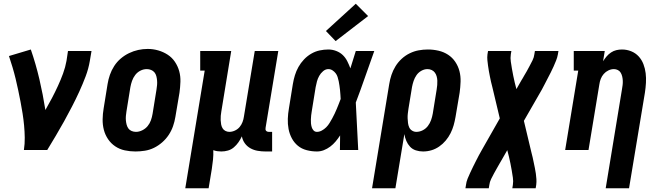

<svg xmlns="http://www.w3.org/2000/svg" viewBox="-20 -803 3540 1028"><path d="M108 0Q113 -33 112.5 -66Q112 -99 109 -131Q106 -163 101 -195Q96 -227 90 -258Q84 -289 77.5 -320Q71 -351 63.5 -382Q56 -413 47 -443Q38 -473 28 -503L145 -538Q172 -460 191 -378.5Q210 -297 223 -214Q241 -245 258 -277.5Q275 -310 290 -342.5Q305 -375 317.5 -409Q330 -443 336 -477L344 -530H470L461 -477Q454 -435 438.5 -394Q423 -353 404.5 -312.5Q386 -272 365.5 -232.5Q345 -193 323.5 -154Q302 -115 279 -76.5Q256 -38 233 0Z M705 8Q676 8 648 2Q620 -4 597 -19.5Q574 -35 558.5 -58Q543 -81 536 -108Q529 -135 529.5 -164.5Q530 -194 535 -223L556 -353Q560 -378 568.5 -402.5Q577 -427 591.5 -449.5Q606 -472 626.5 -489.5Q647 -507 671 -518.5Q695 -530 720 -535.5Q745 -541 771 -541Q800 -541 827.5 -533Q855 -525 878 -510Q901 -495 916.5 -472Q932 -449 939.5 -422Q947 -395 946 -365.5Q945 -336 941 -307L919 -177Q915 -152 906.5 -127.5Q898 -103 883.5 -81Q869 -59 848.5 -41Q828 -23 804.5 -11.5Q781 0 755.5 4Q730 8 705 8ZM708 -97Q725 -97 742 -105.5Q759 -114 770.5 -128Q782 -142 788 -159Q794 -176 797 -194L818 -324Q820 -336 821 -348Q822 -360 821 -372Q820 -384 817 -395.5Q814 -407 807 -415.5Q800 -424 789 -428.5Q778 -433 766 -433Q748 -433 731.5 -424.5Q715 -416 704 -401.5Q693 -387 687 -370Q681 -353 678 -336L657 -206Q655 -194 654 -182Q653 -170 654 -158.5Q655 -147 658 -135.5Q661 -124 667.5 -115Q674 -106 685 -101.5Q696 -97 708 -97Z M972 205 1076 -425H1052V-530H1218L1165 -206Q1163 -195 1162 -183Q1161 -171 1161.5 -159.5Q1162 -148 1164 -137Q1166 -126 1171.5 -116.5Q1177 -107 1187 -102Q1197 -97 1208 -97Q1223 -97 1238 -104Q1253 -111 1263 -123Q1273 -135 1278.5 -149.5Q1284 -164 1286 -179L1344 -530H1470L1402 -119Q1401 -114 1401.5 -110Q1402 -106 1404.5 -103Q1407 -100 1411 -98.5Q1415 -97 1420 -97H1437V8H1402Q1381 8 1360 4.5Q1339 1 1321 -9Q1303 -19 1291 -35.5Q1279 -52 1275 -73Q1267 -56 1256.5 -41Q1246 -26 1232 -14Q1218 -2 1200.5 3Q1183 8 1165 8Q1154 8 1143.5 6.5Q1133 5 1122 1Q1123 26 1120.5 51.5Q1118 77 1114 102L1097 205Z M1677 8Q1649 8 1622 1Q1595 -6 1575 -22.5Q1555 -39 1542.5 -62.5Q1530 -86 1525 -112.5Q1520 -139 1521 -167Q1522 -195 1527 -223L1548 -353Q1552 -377 1559 -400Q1566 -423 1578 -444.5Q1590 -466 1607.5 -484.5Q1625 -503 1646.5 -515.5Q1668 -528 1691.5 -533Q1715 -538 1738 -538Q1760 -538 1780.5 -530Q1801 -522 1815.5 -508Q1830 -494 1839.5 -475Q1849 -456 1856 -437Q1863 -460 1870.5 -483.5Q1878 -507 1885 -530H1984Q1959 -461 1935 -391.5Q1911 -322 1885 -254Q1889 -190 1891.5 -126.5Q1894 -63 1898 0H1800Q1800 -19 1800.5 -38.5Q1801 -58 1801 -78Q1790 -61 1777 -45.5Q1764 -30 1748 -18Q1732 -6 1714 1Q1696 8 1677 8ZM1677 -97Q1690 -97 1703 -104Q1716 -111 1726.5 -121.5Q1737 -132 1744.5 -144.5Q1752 -157 1759 -169.5Q1766 -182 1772 -195Q1778 -208 1783.5 -221Q1789 -234 1794 -247Q1799 -260 1804 -273Q1803 -285 1802.5 -297Q1802 -309 1800.5 -321Q1799 -333 1797.5 -344.5Q1796 -356 1793.5 -368Q1791 -380 1787.5 -391Q1784 -402 1777 -411Q1770 -420 1760 -426.5Q1750 -433 1738 -433Q1723 -433 1710 -422Q1697 -411 1689 -396.5Q1681 -382 1677 -367Q1673 -352 1670 -336L1649 -206Q1647 -196 1646 -185Q1645 -174 1644.5 -163.5Q1644 -153 1645 -142.5Q1646 -132 1649 -122Q1652 -112 1659 -104.5Q1666 -97 1677 -97ZM1777 -583 1725 -637 1885 -783 1951 -717Z M1972 205 2064 -353Q2068 -378 2076 -402Q2084 -426 2097.5 -448Q2111 -470 2130.5 -488Q2150 -506 2173.5 -517.5Q2197 -529 2221.5 -533.5Q2246 -538 2271 -538Q2300 -538 2328 -531.5Q2356 -525 2379 -510Q2402 -495 2417.5 -472Q2433 -449 2440 -422Q2447 -395 2446 -365.5Q2445 -336 2441 -307L2419 -177Q2415 -154 2409 -132.5Q2403 -111 2392.5 -90Q2382 -69 2366.5 -50.5Q2351 -32 2331.5 -18.5Q2312 -5 2290 1.5Q2268 8 2245 8Q2225 8 2206.5 2Q2188 -4 2175.5 -17.5Q2163 -31 2155.5 -48.5Q2148 -66 2145 -85L2097 205ZM2209 -97Q2227 -97 2243.5 -105.5Q2260 -114 2271 -128.5Q2282 -143 2288 -160Q2294 -177 2297 -194L2318 -324Q2320 -336 2321 -348Q2322 -360 2321.5 -371.5Q2321 -383 2318 -394Q2315 -405 2308.5 -414Q2302 -423 2291.5 -428Q2281 -433 2269 -433Q2252 -433 2236 -424Q2220 -415 2210 -400.5Q2200 -386 2194.5 -369.5Q2189 -353 2186 -337L2167 -221Q2165 -208 2163.5 -195Q2162 -182 2162.5 -169.5Q2163 -157 2164.5 -144.5Q2166 -132 2171 -121Q2176 -110 2186.5 -103.5Q2197 -97 2209 -97Z M2472 205 2475 187Q2477 170 2483.5 154Q2490 138 2497.5 122Q2505 106 2512.5 90.5Q2520 75 2528 59.5Q2536 44 2544 28.5Q2552 13 2561 -2L2656 -169L2616 -337Q2612 -351 2609 -365Q2606 -379 2603 -393.5Q2600 -408 2597.5 -422.5Q2595 -437 2593 -451.5Q2591 -466 2589.5 -481Q2588 -496 2590 -512L2593 -530H2718L2715 -512Q2712 -492 2715 -473Q2718 -454 2721 -435Q2724 -416 2728 -397.5Q2732 -379 2736 -361L2745 -326L2773 -375Q2774 -377 2775.5 -379Q2777 -381 2778 -383Q2778 -383 2778 -383Q2778 -383 2778 -383Q2779 -385 2780 -387Q2781 -389 2783 -391Q2783 -391 2783 -391Q2783 -391 2783 -391V-392Q2792 -406 2800 -421Q2808 -436 2816 -450.5Q2824 -465 2831.5 -480.5Q2839 -496 2841 -512L2844 -530H2970L2967 -512Q2964 -495 2957.5 -479Q2951 -463 2944 -447Q2937 -431 2929 -415.5Q2921 -400 2913 -384.5Q2905 -369 2897 -353.5Q2889 -338 2881 -323L2785 -156L2825 12Q2829 26 2832 40Q2835 54 2838 68.5Q2841 83 2844 97.5Q2847 112 2849 126.5Q2851 141 2852 156Q2853 171 2851 187L2848 205H2723L2726 187Q2729 167 2726 148Q2723 129 2720 110Q2717 91 2713 72.5Q2709 54 2705 36L2696 1L2668 50Q2667 52 2666 54Q2665 56 2663 58Q2663 58 2663 58Q2663 58 2663 58Q2662 60 2661 62Q2660 64 2659 66Q2659 66 2658.5 66Q2658 66 2658 66V67Q2650 81 2641.5 96Q2633 111 2625 125.5Q2617 140 2609.5 155.5Q2602 171 2600 187L2597 205Z M3223 205 3310 -324Q3312 -335 3313.5 -347Q3315 -359 3314.5 -370.5Q3314 -382 3311.5 -393Q3309 -404 3303.5 -413.5Q3298 -423 3288 -428Q3278 -433 3267 -433Q3252 -433 3237.5 -426Q3223 -419 3212.5 -407Q3202 -395 3196.5 -380.5Q3191 -366 3189 -351L3131 0H3006L3076 -425H3052V-530H3218L3209 -475Q3217 -488 3227.5 -500.5Q3238 -513 3251.5 -522Q3265 -531 3280 -534.5Q3295 -538 3310 -538Q3336 -538 3359.5 -528.5Q3383 -519 3399.5 -501Q3416 -483 3425 -459.5Q3434 -436 3437 -411Q3440 -386 3438.5 -359.5Q3437 -333 3433 -307L3348 205Z"/></svg>

Font: Iosevka Slab Extrabold
Style: Italic
Weight: 800
Italic angle: -9°
Monospace: yes
Designer: Belleve Invis
Foundry: Belleve Invis
Version: Version 11.1.0; ttfautohint (v1.8.3)